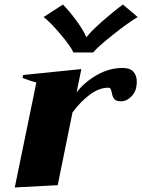

<svg xmlns="http://www.w3.org/2000/svg" viewBox="-20 -815 626 845"><path d="M172 -740 257 -795Q285 -767 317 -723Q349 -679 359 -653H362Q382 -679 431.5 -722.5Q481 -766 521 -795L586 -740Q548 -718 479 -663.5Q410 -609 390 -584H303Q293 -609 247 -663.5Q201 -718 172 -740ZM582 -455Q582 -443 579 -428Q575 -407 555.5 -388Q536 -369 513 -369Q491 -369 483 -379Q475 -389 472 -407Q470 -418 467 -423.5Q464 -429 456 -429Q417 -429 376 -399Q335 -369 299 -320L234 0L45 10L140 -452Q121 -456 79 -472L82 -485L338 -511L317 -408Q350 -452 405 -484Q460 -516 520 -516Q552 -516 567 -499.5Q582 -483 582 -455Z"/></svg>

Font: Trirong Black
Style: Italic
Weight: 900
Italic angle: -12°
Designer: Katatrad Team
Foundry: CadsonDemak
Version: Version 1.001